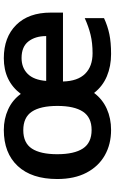

<svg xmlns="http://www.w3.org/2000/svg" viewBox="182 -774 602 1006"><g transform="rotate(-90 483.0 -271.0)"><path d="M681 -552Q791 -552 855.5 -487Q920 -422 920 -306V-242H559Q561 -165 599.5 -126Q638 -87 707 -87Q761 -87 804 -97.5Q847 -108 891 -128V-27Q850 -8 807 1Q764 10 703 10Q639 10 586.5 -12Q534 -34 499 -79Q466 -35 416 -12.5Q366 10 305 10Q230 10 172 -23Q114 -56 81 -119Q48 -182 48 -272Q48 -406 116 -479Q184 -552 305 -552Q363 -552 412.5 -529.5Q462 -507 494 -463Q561 -552 681 -552ZM682 -459Q631 -459 599 -427Q567 -395 562 -330H797Q797 -387 769 -423Q741 -459 682 -459ZM304 -450Q237 -450 207.5 -405Q178 -360 178 -272Q178 -183 208 -137.5Q238 -92 305 -92Q371 -92 401 -137.5Q431 -183 431 -271Q431 -360 401 -405Q371 -450 304 -450Z"/></g></svg>

Font: Noto Sans Bassa Vah SemiBold
Style: Regular
Weight: 600
Designer: Monotype Design Team
Foundry: Monotype Imaging Inc.
Version: Version 2.002; ttfautohint (v1.8.4.7-5d5b)